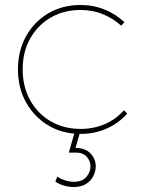

<svg xmlns="http://www.w3.org/2000/svg" viewBox="-20 -537 597 770"><path d="M466 -434Q434 -463 393 -480Q352 -497 303 -497Q236 -497 183.5 -466.5Q131 -436 101 -382.5Q71 -329 71 -259Q71 -189 101 -135Q131 -81 183.5 -50.5Q236 -20 303 -20Q356 -20 401 -39.5Q446 -59 477 -95L490 -81Q456 -43 408 -21.5Q360 0 303 0Q231 0 174.5 -33.5Q118 -67 85 -125.5Q52 -184 52 -259Q52 -334 85 -392.5Q118 -451 174.5 -484Q231 -517 303 -517Q355 -517 400 -498.5Q445 -480 479 -448ZM279 -5 299 0 283 56Q324 57 344 79.5Q364 102 364 130Q364 150 354 169.5Q344 189 324.5 201Q305 213 275 213Q256 213 235.5 207Q215 201 202 191L210 171Q222 180 240.5 186Q259 192 275 192Q310 192 326.5 172.5Q343 153 343 130Q343 109 328 92Q313 75 285 75Q278 75 269 75Q260 75 256 75Z"/></svg>

Font: Alexandria Thin
Style: Regular
Weight: 250
Designer: Mohamed Gaber
Foundry: Kief Type Foundry
Version: Version 5.100